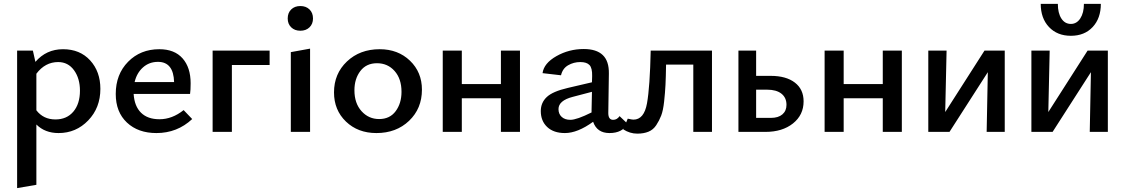

<svg xmlns="http://www.w3.org/2000/svg" viewBox="-20 -678 5784 987"><path d="M304 -425Q391 -425 443.5 -367.5Q496 -310 496 -221Q496 -124 433.5 -59Q371 6 281 6Q211 6 167 -38V272L68 289V-418H149L162 -360Q218 -425 304 -425ZM265 -64Q323 -64 357 -104Q391 -144 391 -212Q391 -275 360.5 -317Q330 -359 279 -359Q212 -359 167 -299V-111Q203 -64 265 -64Z M924 -112 968 -66Q891 6 784 6Q690 6 632.5 -48Q575 -102 575 -195Q575 -296 638.5 -360.5Q702 -425 799 -425Q877 -425 918.5 -378Q960 -331 960 -250Q960 -214 957 -195H667Q671 -132 705 -98.5Q739 -65 800 -65Q865 -65 924 -112ZM792 -360Q747 -360 715 -331.5Q683 -303 672 -256H875Q872 -360 792 -360Z M1366 -418V-344H1172V0H1073V-418Z M1459 -583Q1459 -612 1477 -629.5Q1495 -647 1524 -647Q1553 -647 1571 -629.5Q1589 -612 1589 -583Q1589 -555 1571 -537.5Q1553 -520 1524 -520Q1495 -520 1477 -537.5Q1459 -555 1459 -583ZM1475 0V-410L1574 -428V0Z M1915 6Q1820 6 1758.5 -53Q1697 -112 1697 -203Q1697 -299 1763.5 -362Q1830 -425 1932 -425Q2026 -425 2087.5 -366Q2149 -307 2149 -217Q2149 -120 2083 -57Q2017 6 1915 6ZM1929 -66Q1984 -66 2014 -106.5Q2044 -147 2044 -206Q2044 -273 2008.5 -313Q1973 -353 1918 -353Q1863 -353 1832.5 -313Q1802 -273 1802 -214Q1802 -147 1838.5 -106.5Q1875 -66 1929 -66Z M2555 -418H2653V0H2555V-173H2354V0H2256V-418H2354V-246H2555Z M3165 -81 3206 -42Q3180 6 3113 6Q3049 6 3029 -52Q2949 6 2884 6Q2826 6 2793 -25Q2760 -56 2760 -107Q2760 -150 2790.5 -179Q2821 -208 2899 -226L3023 -255L3024 -287Q3025 -328 3010.5 -343.5Q2996 -359 2963 -359Q2929 -359 2900.5 -342.5Q2872 -326 2864 -291L2769 -302Q2776 -353 2840.5 -389.5Q2905 -426 2981 -426Q3046 -426 3078.5 -395Q3111 -364 3110 -300L3107 -97Q3107 -62 3132 -62Q3152 -62 3165 -81ZM2912 -62Q2945 -62 3021 -100V-111L3023 -206L2924 -180Q2851 -161 2851 -117Q2851 -92 2867.5 -77Q2884 -62 2912 -62Z M3640 -418V0H3544V-346H3404Q3403 -281 3401 -241.5Q3399 -202 3394 -156Q3389 -110 3379 -84Q3369 -58 3353.5 -34.5Q3338 -11 3313.5 -1Q3289 9 3256 9Q3218 9 3184 -13L3207 -68Q3229 -63 3236 -63Q3291 -63 3306 -147Q3321 -231 3325 -418Z M3942 -288Q4021 -288 4066 -253.5Q4111 -219 4111 -157Q4111 -87 4056.5 -43.5Q4002 0 3915 0H3776V-418H3867V-288ZM3943 -72Q3981 -72 4002 -90Q4023 -108 4023 -139Q4023 -176 3997 -196.5Q3971 -217 3924 -217H3867V-72Z M4518 -418H4616V0H4518V-173H4317V0H4219V-418H4317V-246H4518Z M5145 -418V0H5052L5058 -307L4861 0H4752V-418H4846L4839 -102L5041 -418Z M5330 -658H5418Q5418 -611 5436 -583Q5454 -555 5485 -555Q5515 -555 5533.5 -583.5Q5552 -612 5552 -658H5639Q5639 -584 5597 -539Q5555 -494 5485 -494Q5415 -494 5372.5 -539Q5330 -584 5330 -658ZM5675 -418V0H5582L5588 -307L5391 0H5282V-418H5376L5369 -102L5571 -418Z"/></svg>

Font: EauTestText Semibold
Style: Regular
Weight: 600
Designer: Christian Thalmann (Catharsis Fonts)
Version: Version 0.001;PS 000.001;hotconv 1.0.88;makeotf.lib2.5.64775